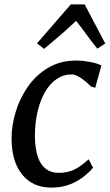

<svg xmlns="http://www.w3.org/2000/svg" viewBox="-20 -842 499 872"><path d="M212.5 10Q129 10 81 -48.8Q33 -107.5 32.5 -212.5Q32.5 -271 51 -333Q69.5 -395 106.5 -448.2Q143.5 -501.5 198.8 -534.2Q254 -567 327 -567Q354.5 -567 386.5 -561.2Q418.5 -555.5 440.5 -545L412.5 -443.5L394 -448.5Q381.5 -461 366 -474Q350.5 -487 334.5 -495.5Q318.5 -504 304.5 -504Q268 -504 237.8 -483.5Q207.5 -463 185.2 -425.2Q163 -387.5 150.8 -335.8Q138.5 -284 138.5 -221.5Q139.5 -165.5 152 -129.2Q164.5 -93 188.2 -75Q212 -57 246 -57Q276.5 -57 299.8 -65Q323 -73 343 -86.8Q363 -100.5 382.5 -118.5L402.5 -80.5Q390 -64.5 364.2 -43Q338.5 -21.5 300.8 -5.8Q263 10 212.5 10ZM180.5 -620 148 -645 301.5 -822H364.5L458 -644.5L422 -621Q397 -651.5 374 -683.5Q351 -715.5 325.5 -747.5Q291.5 -715 254.8 -683Q218 -651 180.5 -620Z"/></svg>

Font: Merriweather 20pt
Style: Italic
Weight: 400
Italic angle: -7.8°
Version: Version 2.101